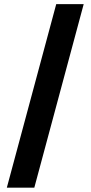

<svg xmlns="http://www.w3.org/2000/svg" viewBox="-20 -781 430 911"><path d="M377.1 -761.4 142.8 109.4H12.4L246.8 -761.4Z"/></svg>

Font: Inter Zeller
Style: Bold
Weight: 700
Designer: Rasmus Andersson; Joe Bland
Foundry: zeller
Version: Version 3.015;git-dec3a8cb1